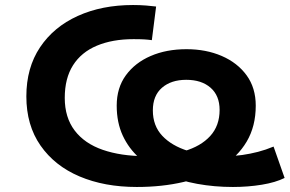

<svg xmlns="http://www.w3.org/2000/svg" viewBox="-20 -735 1154 765"><path d="M525 10Q396 10 297 -32Q198 -74 141.5 -155Q85 -236 85 -351Q85 -465 139.5 -546.5Q194 -628 290 -671.5Q386 -715 510 -715Q538 -715 562.5 -713Q587 -711 602 -709L585 -575Q571 -577 555 -578Q539 -579 512 -579Q428 -579 366 -553Q304 -527 271 -475Q238 -423 238 -345Q238 -267 277.5 -215Q317 -163 389.5 -138Q462 -113 557 -113Q646 -113 713 -132.5Q780 -152 817.5 -193Q855 -234 855 -297Q855 -354 819 -385.5Q783 -417 722 -417Q662 -417 625.5 -385.5Q589 -354 589 -295Q589 -234 626.5 -194Q664 -154 730 -133.5Q796 -113 881 -113Q914 -113 945.5 -117.5Q977 -122 1008 -130Q1039 -138 1070 -151L1114 -26Q1078 -8 1023 1Q968 10 908 10Q834 10 765.5 -2.5Q697 -15 638.5 -40.5Q580 -66 536.5 -104.5Q493 -143 469 -195Q445 -247 445 -314Q445 -385 481.5 -435Q518 -485 580.5 -512Q643 -539 723 -539Q801 -539 863.5 -512Q926 -485 962.5 -435Q999 -385 999 -314Q999 -232 963 -171Q927 -110 862 -70Q797 -30 711.5 -10Q626 10 525 10Z"/></svg>

Font: Nunito Sans 7pt Expanded
Style: Bold
Weight: 700
Width: 7
Designer: Vernon Adams
Foundry: Vernon Adams
Version: Version 3.101;gftools[0.9.27]